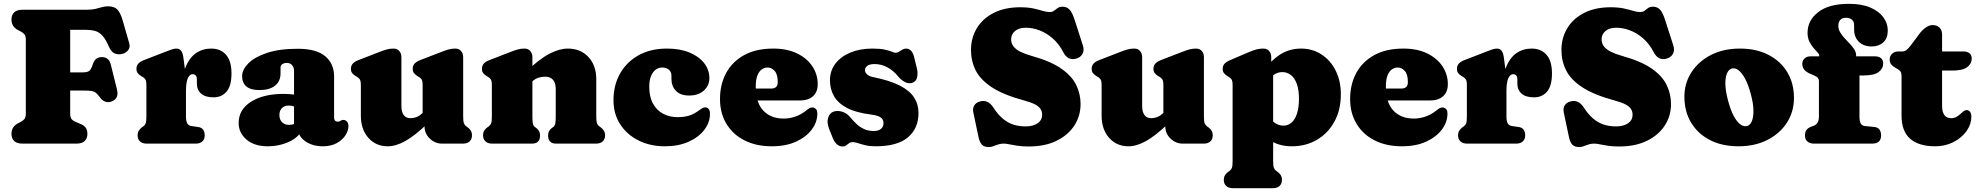

<svg xmlns="http://www.w3.org/2000/svg" viewBox="-20 -751 10346 1004"><path d="M433.5 -700Q460.5 -700 479 -704.5Q497.5 -709 512.8 -713.5Q528 -718 545.5 -718Q578.5 -718 594.5 -700.2Q610.5 -682.5 621.5 -644L656 -524Q662 -503 649.2 -487.5Q636.5 -472 614 -468Q596.5 -465 579.5 -471.8Q562.5 -478.5 551 -504Q533.5 -544.5 516.2 -563.8Q499 -583 478 -589Q457 -595 426.5 -595H347V-157.5Q347 -137.5 354.2 -128.5Q361.5 -119.5 375 -114L404 -101.5Q421.5 -94 429.2 -81.8Q437 -69.5 437 -51Q437 -27.5 423 -13.8Q409 0 379.5 0H97.5Q68 0 54 -13.8Q40 -27.5 40 -51Q40 -88 73 -105.5L89 -114Q100.5 -120 107.8 -128.8Q115 -137.5 115 -157V-543Q115 -562.5 107.8 -571.2Q100.5 -580 89 -586L73 -594.5Q40 -612 40 -649Q40 -672.5 54 -686.2Q68 -700 97.5 -700ZM249 -372.5H412.5Q441.5 -372.5 450.5 -384Q459.5 -395.5 467 -419Q472.5 -436 484.5 -444.2Q496.5 -452.5 512 -452.5Q550 -452.5 559.5 -413L591.5 -284Q598 -258 590 -242.2Q582 -226.5 561.5 -219.5Q545 -214 529.5 -219.8Q514 -225.5 502.5 -242Q492 -256.5 483.2 -264.2Q474.5 -272 460.8 -274.8Q447 -277.5 421.5 -277.5H249Z M929.5 -264Q929.5 -345 949.2 -396.5Q969 -448 1004 -472.5Q1039 -497 1084.5 -497Q1133.5 -497 1162 -464.5Q1190.5 -432 1190.5 -367Q1190.5 -302 1164.8 -272Q1139 -242 1097 -242Q1053.5 -242 1031.5 -261.5Q1009.5 -281 1009.5 -314.5V-336Q1009.5 -350 1003.5 -356.5Q997.5 -363 987.5 -363Q977.5 -363 969.5 -353.8Q961.5 -344.5 957 -325.8Q952.5 -307 952.5 -279ZM939.5 -446 952.5 -348V-142Q952.5 -118.5 958.8 -106.5Q965 -94.5 980.5 -92L1015.5 -87Q1034.5 -84.5 1042.5 -72.5Q1050.5 -60.5 1050.5 -43Q1050.5 -23 1038 -11.5Q1025.5 0 1003.5 0H746.5Q725 0 712.2 -11.5Q699.5 -23 699.5 -43Q699.5 -58 706 -68.2Q712.5 -78.5 724.5 -87L731.5 -92Q738.5 -97 742 -106.8Q745.5 -116.5 745.5 -142V-305Q745.5 -327.5 740 -335.8Q734.5 -344 725.5 -349L718.5 -353Q707.5 -359.5 700.5 -368.2Q693.5 -377 693.5 -391Q693.5 -407 703 -418Q712.5 -429 733.5 -437L839.5 -478Q861.5 -486.5 876.2 -491.8Q891 -497 902.5 -497Q917.5 -497 926.8 -486Q936 -475 939.5 -446Z M1537.5 -82.5V-95.5L1517.5 -99V-380Q1517.5 -399 1507.2 -410.5Q1497 -422 1479.5 -422Q1466.5 -422 1456.8 -415.8Q1447 -409.5 1447 -399V-368Q1447 -326 1418.2 -303Q1389.5 -280 1336 -280Q1290.5 -280 1268.2 -299.2Q1246 -318.5 1246 -353Q1246 -386 1278 -419Q1310 -452 1375 -474Q1440 -496 1538 -496Q1633.5 -496 1680.2 -457.2Q1727 -418.5 1727 -351.5V-135Q1727 -127.5 1731.2 -121.2Q1735.5 -115 1746 -115Q1752 -115 1755.5 -116.5Q1759 -118 1762 -120Q1764.5 -121.5 1767.2 -122.8Q1770 -124 1774 -124Q1787.5 -124 1794.8 -114.8Q1802 -105.5 1802 -92Q1802 -67 1785.8 -42.5Q1769.5 -18 1739.8 -2Q1710 14 1669 14Q1613 14 1575.2 -13.2Q1537.5 -40.5 1537.5 -82.5ZM1228 -108Q1228 -178 1292.5 -219Q1357 -260 1463 -260Q1492 -260 1514.8 -256.8Q1537.5 -253.5 1551.5 -247L1530.5 -188.5Q1520.5 -194 1510.5 -196.5Q1500.5 -199 1488.5 -199Q1467 -199 1454 -185.5Q1441 -172 1441 -150Q1441 -126 1454.8 -112Q1468.5 -98 1491.5 -98Q1507.5 -98 1520 -103.8Q1532.5 -109.5 1538.5 -116L1551.5 -57Q1527 -23 1480 -4.5Q1433 14 1380 14Q1310.5 14 1269.2 -21Q1228 -56 1228 -108Z M2200 -90V-110L2190 -112V-305Q2190 -327.5 2184.5 -335.8Q2179 -344 2170 -349L2163 -353Q2152 -360 2145 -368.5Q2138 -377 2138 -391Q2138 -407 2147.5 -418Q2157 -429 2178 -437L2284 -478Q2309.5 -488 2326 -492.5Q2342.5 -497 2361 -497Q2380 -497 2391 -484.2Q2402 -471.5 2402 -452V-142Q2402 -116.5 2405.8 -107Q2409.5 -97.5 2416 -92L2423 -87Q2435 -79 2441.5 -68.5Q2448 -58 2448 -43Q2448 -23 2435.5 -11.5Q2423 0 2401 0H2291Q2255 0 2227.5 -26.2Q2200 -52.5 2200 -90ZM1867 -146V-305Q1867 -327.5 1861.5 -335.8Q1856 -344 1847 -349L1840 -353Q1829 -360 1822 -368.5Q1815 -377 1815 -391Q1815 -407 1824.5 -418Q1834 -429 1855 -437L1961 -478Q1986.5 -488 2003 -492.5Q2019.5 -497 2038 -497Q2057 -497 2068 -484.2Q2079 -471.5 2079 -452V-197Q2079 -165.5 2091.2 -149.2Q2103.5 -133 2126 -133Q2141 -133 2155.8 -138Q2170.5 -143 2186 -157L2203 -173L2241 -129L2218 -107Q2149 -41 2099.5 -13.5Q2050 14 2008 14Q1945 14 1906 -30.5Q1867 -75 1867 -146Z M2764 -452V-142Q2764 -113.5 2766.8 -103Q2769.5 -92.5 2777 -87L2785 -81Q2804 -67 2804 -43Q2804 0 2762 0H2553Q2531.5 0 2518.8 -11.5Q2506 -23 2506 -43Q2506 -58 2512.5 -68.5Q2519 -79 2531 -87L2538 -92Q2545 -97.5 2548.5 -107Q2552 -116.5 2552 -142V-305Q2552 -327.5 2546.5 -335.8Q2541 -344 2532 -349L2525 -353Q2514 -360 2507 -368.5Q2500 -377 2500 -391Q2500 -407 2509.5 -418Q2519 -429 2540 -437L2646 -478Q2671.5 -488 2688 -492.5Q2704.5 -497 2723 -497Q2742 -497 2753 -484.2Q2764 -471.5 2764 -452ZM2746 -310 2708 -354 2731 -376Q2801.5 -443.5 2853.5 -470.2Q2905.5 -497 2949 -497Q3016 -497 3057 -452.8Q3098 -408.5 3098 -337V-142Q3098 -116.5 3101.5 -106.8Q3105 -97 3112 -92L3119 -87Q3131 -78 3137.5 -68Q3144 -58 3144 -43Q3144 -23 3131.5 -11.5Q3119 0 3097 0H2888Q2846 0 2846 -43Q2846 -67 2865 -81L2873 -87Q2880.5 -92.5 2883.2 -103Q2886 -113.5 2886 -142V-286Q2886 -317 2871.8 -333.5Q2857.5 -350 2831 -350Q2814.5 -350 2797 -345Q2779.5 -340 2763 -325Z M3689.5 -342.5Q3689.5 -304 3660.8 -277.8Q3632 -251.5 3584 -251.5Q3537.5 -251.5 3514.2 -276.2Q3491 -301 3491 -339.5V-355.5Q3491 -375.5 3477.5 -386.8Q3464 -398 3442 -398Q3424.5 -398 3409.2 -387Q3394 -376 3384.5 -353.8Q3375 -331.5 3375 -297.5Q3375 -244.5 3394.8 -209Q3414.5 -173.5 3448 -156Q3481.5 -138.5 3523 -138.5Q3557 -138.5 3581.5 -145.8Q3606 -153 3630.5 -170.5Q3645.5 -181.5 3653.2 -185.8Q3661 -190 3668 -189.5Q3679.5 -189 3686 -181Q3692.5 -173 3692.5 -155Q3692.5 -110.5 3662.8 -71.8Q3633 -33 3580 -9.5Q3527 14 3457 14Q3380.5 14 3319.5 -16.2Q3258.5 -46.5 3223.2 -100.8Q3188 -155 3188 -227.5Q3188 -305 3222.2 -366Q3256.5 -427 3319.2 -462Q3382 -497 3467.5 -497Q3536 -497 3585.8 -476.2Q3635.5 -455.5 3662.5 -420.5Q3689.5 -385.5 3689.5 -342.5Z M4256 -311Q4256 -270 4231.2 -247.8Q4206.5 -225.5 4162 -225.5H3880.5V-288H4013Q4047 -288 4047 -321.5Q4047 -362 4030.8 -380Q4014.5 -398 3994 -398Q3977.5 -398 3963.2 -388Q3949 -378 3940.5 -356.2Q3932 -334.5 3932 -298.5Q3932 -213.5 3971.8 -172.2Q4011.5 -131 4078 -131Q4108.5 -131 4138 -141Q4167.5 -151 4191.5 -170Q4206 -181.5 4214 -185.8Q4222 -190 4229.5 -189Q4238.5 -188.5 4246.2 -181.5Q4254 -174.5 4254 -157Q4254 -112.5 4224.8 -73.5Q4195.5 -34.5 4142.2 -10.2Q4089 14 4016 14Q3934 14 3873 -17Q3812 -48 3778.5 -103.8Q3745 -159.5 3745 -233Q3745 -309.5 3777 -369Q3809 -428.5 3871.2 -462.8Q3933.5 -497 4024 -497Q4096.5 -497 4148.5 -471.5Q4200.5 -446 4228.2 -403.8Q4256 -361.5 4256 -311Z M4554 -416Q4527 -416 4515 -406.5Q4503 -397 4503 -384Q4503 -376 4508 -368.8Q4513 -361.5 4522.2 -356Q4531.5 -350.5 4545 -348Q4632 -330.5 4684.2 -304Q4736.5 -277.5 4759.8 -241.5Q4783 -205.5 4783 -160Q4783 -80 4728 -33Q4673 14 4558 14Q4528 14 4505.2 8.5Q4482.5 3 4466.2 -2.5Q4450 -8 4439 -8Q4428 -8 4420.2 -2.2Q4412.5 3.5 4404.8 9.2Q4397 15 4386 15Q4370.5 15 4357.2 4.2Q4344 -6.5 4334 -31L4316 -76Q4302.5 -110.5 4310.2 -135Q4318 -159.5 4338 -167Q4359 -174.5 4384 -166.8Q4409 -159 4426 -138Q4442 -118.5 4459.5 -102.2Q4477 -86 4498.8 -76Q4520.5 -66 4549 -66Q4574.5 -66 4587.2 -77.5Q4600 -89 4600 -107Q4600 -119 4594 -128Q4588 -137 4573.8 -143Q4559.5 -149 4535 -152Q4457.5 -161.5 4410.2 -186Q4363 -210.5 4341.5 -247.5Q4320 -284.5 4320 -331Q4320 -381 4348.5 -418.2Q4377 -455.5 4427 -476.2Q4477 -497 4542 -497Q4582 -497 4606.8 -491.5Q4631.5 -486 4644.5 -480.5Q4657.5 -475 4662 -475Q4672.5 -475 4681.2 -480.5Q4690 -486 4698.8 -491.5Q4707.5 -497 4718 -497Q4731.5 -497 4742.8 -487Q4754 -477 4760 -453L4774 -396Q4781 -369 4775.5 -346Q4770 -323 4748 -317Q4731 -312.5 4711.8 -322.2Q4692.5 -332 4676 -352Q4652 -382 4620.2 -399Q4588.5 -416 4554 -416Z M5359.5 15Q5325.5 15 5300.8 11.2Q5276 7.5 5258.5 3.8Q5241 0 5229.5 0Q5215.5 0 5205 2.8Q5194.5 5.5 5185.8 9Q5177 12.5 5168.8 15.2Q5160.5 18 5151 18Q5126.5 18 5114.5 5.5Q5102.5 -7 5096.5 -36L5069.5 -164Q5065.5 -184.5 5074.2 -199.2Q5083 -214 5103 -220Q5123.5 -226.5 5142 -218.8Q5160.5 -211 5176 -186.5Q5199 -151 5224.8 -129.8Q5250.5 -108.5 5279.8 -99.2Q5309 -90 5342.5 -90Q5382.5 -90 5406 -106.5Q5429.5 -123 5429.5 -150.5Q5429.5 -168 5421 -181.2Q5412.5 -194.5 5392.5 -205Q5372.5 -215.5 5337.5 -225Q5228 -254.5 5167.2 -294.2Q5106.5 -334 5082 -383Q5057.5 -432 5057.5 -489Q5057.5 -553.5 5088.5 -604.2Q5119.5 -655 5177.2 -684Q5235 -713 5314.5 -713Q5355.5 -713 5383.8 -706.8Q5412 -700.5 5432.2 -694.2Q5452.5 -688 5469.5 -688Q5483 -688 5492 -695Q5501 -702 5510.8 -709Q5520.5 -716 5536.5 -716Q5558.5 -716 5573 -700.8Q5587.5 -685.5 5600.5 -644L5642.5 -513.5Q5651 -487 5639.8 -468Q5628.5 -449 5604 -443.5Q5583 -439 5567.2 -447.5Q5551.5 -456 5539.5 -479Q5517.5 -521.5 5485.2 -549.8Q5453 -578 5416.5 -592Q5380 -606 5344.5 -606Q5308 -606 5287.8 -588.8Q5267.5 -571.5 5267.5 -545.5Q5267.5 -524 5280 -508Q5292.5 -492 5316.2 -480.2Q5340 -468.5 5373.5 -459Q5474.5 -431 5530.2 -391.8Q5586 -352.5 5608.2 -305.5Q5630.5 -258.5 5630.5 -207Q5630.5 -145 5598 -94.8Q5565.5 -44.5 5504.8 -14.8Q5444 15 5359.5 15Z M6073.5 -90V-110L6063.5 -112V-305Q6063.5 -327.5 6058 -335.8Q6052.5 -344 6043.5 -349L6036.5 -353Q6025.5 -360 6018.5 -368.5Q6011.5 -377 6011.5 -391Q6011.5 -407 6021 -418Q6030.5 -429 6051.5 -437L6157.5 -478Q6183 -488 6199.5 -492.5Q6216 -497 6234.5 -497Q6253.5 -497 6264.5 -484.2Q6275.5 -471.5 6275.5 -452V-142Q6275.5 -116.5 6279.2 -107Q6283 -97.5 6289.5 -92L6296.5 -87Q6308.5 -79 6315 -68.5Q6321.5 -58 6321.5 -43Q6321.5 -23 6309 -11.5Q6296.5 0 6274.5 0H6164.5Q6128.5 0 6101 -26.2Q6073.5 -52.5 6073.5 -90ZM5740.5 -146V-305Q5740.5 -327.5 5735 -335.8Q5729.5 -344 5720.5 -349L5713.5 -353Q5702.5 -360 5695.5 -368.5Q5688.5 -377 5688.5 -391Q5688.5 -407 5698 -418Q5707.5 -429 5728.5 -437L5834.5 -478Q5860 -488 5876.5 -492.5Q5893 -497 5911.5 -497Q5930.5 -497 5941.5 -484.2Q5952.5 -471.5 5952.5 -452V-197Q5952.5 -165.5 5964.8 -149.2Q5977 -133 5999.5 -133Q6014.5 -133 6029.2 -138Q6044 -143 6059.5 -157L6076.5 -173L6114.5 -129L6091.5 -107Q6022.5 -41 5973 -13.5Q5923.5 14 5881.5 14Q5818.5 14 5779.5 -30.5Q5740.5 -75 5740.5 -146Z M6627.5 -452V-407L6637.5 -388V91Q6637.5 116.5 6641.2 126Q6645 135.5 6651.5 141L6658.5 146Q6670.5 154 6677 164.5Q6683.5 175 6683.5 190Q6683.5 210 6671 221.5Q6658.5 233 6636.5 233H6426.5Q6405 233 6392.2 221.5Q6379.5 210 6379.5 190Q6379.5 175 6386 164.5Q6392.5 154 6404.5 146L6411.5 141Q6418.5 135.5 6422 126Q6425.5 116.5 6425.5 91V-305Q6425.5 -327.5 6420 -335.8Q6414.5 -344 6405.5 -349L6398.5 -353Q6387.5 -360 6380.5 -368.5Q6373.5 -377 6373.5 -391Q6373.5 -407 6383 -417.5Q6392.5 -428 6413.5 -437L6509.5 -478Q6534.5 -488.5 6551.2 -492.8Q6568 -497 6586.5 -497Q6605.5 -497 6616.5 -484.2Q6627.5 -471.5 6627.5 -452ZM6600.5 -307 6564.5 -347Q6607.5 -417 6661 -457Q6714.5 -497 6783.5 -497Q6843 -497 6890 -466.5Q6937 -436 6964.2 -382.2Q6991.5 -328.5 6991.5 -258Q6991.5 -176.5 6958 -115.2Q6924.5 -54 6866.5 -20Q6808.5 14 6735.5 14Q6675 14 6629.8 -11.8Q6584.5 -37.5 6551.5 -90L6608.5 -156Q6627.5 -120 6648 -107Q6668.5 -94 6691.5 -94Q6715.5 -94 6733.8 -110Q6752 -126 6762.2 -157.2Q6772.5 -188.5 6772.5 -234Q6772.5 -282 6761 -313Q6749.5 -344 6729.8 -359Q6710 -374 6685.5 -374Q6660 -374 6638.5 -358.2Q6617 -342.5 6600.5 -307Z M7551 -311Q7551 -270 7526.2 -247.8Q7501.5 -225.5 7457 -225.5H7175.5V-288H7308Q7342 -288 7342 -321.5Q7342 -362 7325.8 -380Q7309.5 -398 7289 -398Q7272.5 -398 7258.2 -388Q7244 -378 7235.5 -356.2Q7227 -334.5 7227 -298.5Q7227 -213.5 7266.8 -172.2Q7306.5 -131 7373 -131Q7403.5 -131 7433 -141Q7462.5 -151 7486.5 -170Q7501 -181.5 7509 -185.8Q7517 -190 7524.5 -189Q7533.5 -188.5 7541.2 -181.5Q7549 -174.5 7549 -157Q7549 -112.5 7519.8 -73.5Q7490.5 -34.5 7437.2 -10.2Q7384 14 7311 14Q7229 14 7168 -17Q7107 -48 7073.5 -103.8Q7040 -159.5 7040 -233Q7040 -309.5 7072 -369Q7104 -428.5 7166.2 -462.8Q7228.5 -497 7319 -497Q7391.5 -497 7443.5 -471.5Q7495.5 -446 7523.2 -403.8Q7551 -361.5 7551 -311Z M7834.5 -264Q7834.5 -345 7854.2 -396.5Q7874 -448 7909 -472.5Q7944 -497 7989.5 -497Q8038.5 -497 8067 -464.5Q8095.5 -432 8095.5 -367Q8095.5 -302 8069.8 -272Q8044 -242 8002 -242Q7958.5 -242 7936.5 -261.5Q7914.5 -281 7914.5 -314.5V-336Q7914.5 -350 7908.5 -356.5Q7902.5 -363 7892.5 -363Q7882.5 -363 7874.5 -353.8Q7866.5 -344.5 7862 -325.8Q7857.5 -307 7857.5 -279ZM7844.5 -446 7857.5 -348V-142Q7857.5 -118.5 7863.8 -106.5Q7870 -94.5 7885.5 -92L7920.5 -87Q7939.5 -84.5 7947.5 -72.5Q7955.5 -60.5 7955.5 -43Q7955.5 -23 7943 -11.5Q7930.5 0 7908.5 0H7651.5Q7630 0 7617.2 -11.5Q7604.5 -23 7604.5 -43Q7604.5 -58 7611 -68.2Q7617.5 -78.5 7629.5 -87L7636.5 -92Q7643.5 -97 7647 -106.8Q7650.5 -116.5 7650.5 -142V-305Q7650.5 -327.5 7645 -335.8Q7639.5 -344 7630.5 -349L7623.5 -353Q7612.5 -359.5 7605.5 -368.2Q7598.5 -377 7598.5 -391Q7598.5 -407 7608 -418Q7617.5 -429 7638.5 -437L7744.5 -478Q7766.5 -486.5 7781.2 -491.8Q7796 -497 7807.5 -497Q7822.5 -497 7831.8 -486Q7841 -475 7844.5 -446Z M8447 15Q8413 15 8388.2 11.2Q8363.5 7.5 8346 3.8Q8328.5 0 8317 0Q8303 0 8292.5 2.8Q8282 5.5 8273.2 9Q8264.5 12.5 8256.2 15.2Q8248 18 8238.5 18Q8214 18 8202 5.5Q8190 -7 8184 -36L8157 -164Q8153 -184.5 8161.8 -199.2Q8170.5 -214 8190.5 -220Q8211 -226.5 8229.5 -218.8Q8248 -211 8263.5 -186.5Q8286.5 -151 8312.2 -129.8Q8338 -108.5 8367.2 -99.2Q8396.5 -90 8430 -90Q8470 -90 8493.5 -106.5Q8517 -123 8517 -150.5Q8517 -168 8508.5 -181.2Q8500 -194.5 8480 -205Q8460 -215.5 8425 -225Q8315.5 -254.5 8254.8 -294.2Q8194 -334 8169.5 -383Q8145 -432 8145 -489Q8145 -553.5 8176 -604.2Q8207 -655 8264.8 -684Q8322.5 -713 8402 -713Q8443 -713 8471.2 -706.8Q8499.5 -700.5 8519.8 -694.2Q8540 -688 8557 -688Q8570.5 -688 8579.5 -695Q8588.5 -702 8598.2 -709Q8608 -716 8624 -716Q8646 -716 8660.5 -700.8Q8675 -685.5 8688 -644L8730 -513.5Q8738.5 -487 8727.2 -468Q8716 -449 8691.5 -443.5Q8670.5 -439 8654.8 -447.5Q8639 -456 8627 -479Q8605 -521.5 8572.8 -549.8Q8540.5 -578 8504 -592Q8467.5 -606 8432 -606Q8395.5 -606 8375.2 -588.8Q8355 -571.5 8355 -545.5Q8355 -524 8367.5 -508Q8380 -492 8403.8 -480.2Q8427.5 -468.5 8461 -459Q8562 -431 8617.8 -391.8Q8673.5 -352.5 8695.8 -305.5Q8718 -258.5 8718 -207Q8718 -145 8685.5 -94.8Q8653 -44.5 8592.2 -14.8Q8531.5 15 8447 15Z M9078.5 -497Q9164 -497 9227.5 -464.2Q9291 -431.5 9326 -373.5Q9361 -315.5 9361 -239Q9361 -167.5 9324.5 -110.2Q9288 -53 9222.5 -19.5Q9157 14 9070.5 14Q8985.5 14 8922 -18.5Q8858.5 -51 8823.2 -109.5Q8788 -168 8788 -246Q8788 -315.5 8824.5 -372.5Q8861 -429.5 8926.2 -463.2Q8991.5 -497 9078.5 -497ZM9116 -92Q9132 -96.5 9140.8 -117.5Q9149.5 -138.5 9149 -174.2Q9148.5 -210 9135.5 -258Q9122 -309 9105 -340.2Q9088 -371.5 9070 -384.5Q9052 -397.5 9035.5 -392.5Q9020.5 -388.5 9011.2 -368.5Q9002 -348.5 9002.2 -313Q9002.5 -277.5 9016 -226Q9029.5 -175 9046.2 -144Q9063 -113 9081.2 -100.2Q9099.5 -87.5 9116 -92Z M9703.5 -142Q9703.5 -118.5 9709.8 -106Q9716 -93.5 9731.5 -92L9781.5 -87Q9800.5 -85 9808.5 -72.8Q9816.5 -60.5 9816.5 -43Q9816.5 0 9769.5 0H9465.5Q9444 0 9431.2 -11.2Q9418.5 -22.5 9418.5 -42Q9418.5 -61 9426.8 -72Q9435 -83 9453.5 -89.5L9463.5 -93Q9476.5 -97.5 9484 -109Q9491.5 -120.5 9491.5 -144V-324.5Q9491.5 -337 9485.5 -344Q9479.5 -351 9460.5 -359L9448.5 -364Q9424.5 -374 9414.5 -387Q9404.5 -400 9404.5 -417Q9404.5 -434.5 9416.5 -445.5Q9428.5 -456.5 9448.5 -456.5H9548.5L9493 -436V-462Q9493 -468 9483.8 -477.5Q9474.5 -487 9462.5 -501Q9450.5 -515 9441.2 -534.5Q9432 -554 9432 -580Q9432 -644.5 9488 -687.8Q9544 -731 9648 -731Q9714.5 -731 9759.8 -711.8Q9805 -692.5 9828.2 -660.8Q9851.5 -629 9851.5 -592Q9851.5 -551 9828 -529.5Q9804.5 -508 9767.5 -508Q9725.5 -508 9700.5 -532.2Q9675.5 -556.5 9675.5 -597.5V-618.5Q9675.5 -639 9663.8 -648.5Q9652 -658 9633.5 -658Q9612.5 -658 9602.8 -646.8Q9593 -635.5 9593 -616Q9593 -598 9602.5 -582Q9612 -566 9625.8 -551.2Q9639.5 -536.5 9653.2 -522Q9667 -507.5 9676.5 -492.5Q9686 -477.5 9686 -461V-420L9653.5 -456.5H9783.5Q9804 -456.5 9815.8 -447Q9827.5 -437.5 9827.5 -419.5Q9827.5 -392.5 9804 -374.5Q9780.5 -356.5 9725.5 -356.5H9703.5Z M9896 -394 9889 -398Q9876.5 -405 9869 -414.8Q9861.5 -424.5 9861.5 -440Q9861.5 -458.5 9874.5 -470.2Q9887.5 -482 9907.5 -482H9929.5Q9939.5 -482 9949.8 -490Q9960 -498 9973.5 -516L10017.5 -575Q10031.5 -594 10050.2 -607Q10069 -620 10085.5 -620Q10108 -620 10121.8 -607Q10135.5 -594 10135.5 -570V-197Q10135.5 -165.5 10147.5 -149.2Q10159.5 -133 10183.5 -133Q10198.5 -133 10210 -139.5Q10221.5 -146 10230.8 -154.8Q10240 -163.5 10248.5 -169.8Q10257 -176 10266 -175Q10275.5 -174.5 10282 -165.8Q10288.5 -157 10288.5 -142Q10288.5 -101 10263 -65.2Q10237.5 -29.5 10194.5 -7.8Q10151.5 14 10099.5 14Q10014 14 9968.8 -25.2Q9923.5 -64.5 9923.5 -146V-350Q9923.5 -372.5 9915.8 -380Q9908 -387.5 9896 -394ZM10062.5 -382V-482H10246.5Q10267 -482 10278.8 -472.5Q10290.5 -463 10290.5 -445Q10290.5 -418 10267 -400Q10243.5 -382 10188.5 -382Z"/></svg>

Font: Fraunces SuperSoft
Style: Regular
Weight: 900
Version: Version 1.000;[b76b70a41]